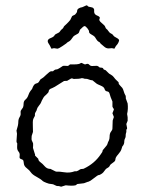

<svg xmlns="http://www.w3.org/2000/svg" viewBox="-20 -687 550 722"><path d="M42 -195.8Q48.8 -216.3 48.8 -227.5Q48.8 -238.8 53.7 -246.6Q58.6 -254.4 57.6 -261.2Q57.1 -268.1 58.1 -270.5Q59.1 -272.9 62.5 -277.3Q65.9 -281.2 66.9 -284.2Q68.8 -289.6 68.8 -298.3Q69.3 -307.1 75.2 -312Q83 -318.4 86.4 -328.6Q89.8 -338.9 94.7 -345.2Q100.1 -351.1 100.6 -352.5Q106.9 -371.1 115.7 -373Q124.5 -374.5 127.9 -381.8Q131.3 -389.2 136.2 -391.1Q141.6 -393.6 154.3 -406.2Q167.5 -418.9 171.9 -418.9H179.2Q186 -425.8 191.4 -425.8Q196.8 -425.8 205.1 -431.6Q213.4 -437.5 216.3 -439Q218.8 -439.9 225.6 -439.5Q232.4 -439 234.4 -439Q237.3 -439 243.2 -444.8H258.3Q278.8 -444.8 284.2 -450.2Q287.1 -451.2 293.5 -447.3Q299.8 -443.4 303.7 -445.8Q311 -449.2 315.9 -443.4Q320.8 -437.5 331.1 -439Q340.8 -439.9 344.7 -439.5Q348.6 -439 355 -433.1Q366.2 -433.1 367.7 -429.7Q369.1 -426.8 370.1 -425.8Q371.1 -424.8 374 -424.3Q377.4 -423.8 383.8 -416.5Q390.1 -409.2 397 -406.2Q403.3 -402.8 408.2 -396.5Q413.1 -389.6 418.5 -384.8Q423.8 -379.9 425.8 -377.9L426.8 -371.1Q428.7 -368.2 432.6 -364.3Q436.5 -360.4 439.9 -356.4Q442.9 -352.1 444.8 -345.2Q447.8 -335 450.2 -331.1Q453.1 -327.6 453.1 -322.8V-316.9L460 -297.9Q462.4 -277.3 458 -258.3Q460.9 -246.6 460 -232.9L455.1 -220.7L458 -205.1Q458 -200.2 455.1 -200.2Q455.1 -195.3 455.1 -190.9Q452.1 -182.1 452.6 -176.8Q453.1 -171.4 450.2 -166.5Q447.3 -161.1 447.3 -155.3Q447.8 -144.5 439.9 -136.2Q439 -133.3 436.5 -125.5Q434.1 -117.7 424.3 -106.4Q414.1 -95.2 414.1 -88.4Q414.1 -81.1 405.3 -75.7Q394.5 -68.8 392.6 -63.5Q390.1 -58.1 383.8 -55.2Q377.4 -52.2 371.6 -43Q365.7 -33.7 353 -28.8H351.1Q348.1 -28.8 332 -16.1Q315.9 -3.4 309.1 -2.9L295.9 2Q293 2.9 284.7 3.4Q276.4 3.9 271 4.9L264.2 9.8Q252 12.7 227.1 9.8L210 15.1L203.1 13.2Q202.1 12.2 197.8 12.7Q193.4 13.2 186.5 9.3Q179.7 4.9 172.4 4.9Q165 4.9 154.3 0.5Q143.1 -3.9 140.6 -6.3Q133.3 -13.7 117.7 -22Q102.1 -30.3 96.7 -38.1Q91.3 -46.4 81.1 -54.2Q70.8 -62 69.8 -71.3Q68.8 -81.1 67.4 -84Q65.9 -86.9 59.1 -88.9Q52.2 -90.8 53.7 -99.1Q55.7 -110.4 49.8 -116.7Q43.9 -123.5 44.4 -134.3Q44.9 -145 44.9 -147.9Q42 -150.9 42 -155.8L43.9 -184.1ZM226.1 -382.8Q222.2 -382.8 220.7 -382.3Q219.2 -381.8 201.2 -370.1Q183.6 -358.4 175.8 -355.5Q163.1 -351.6 163.1 -343.3Q163.1 -339.4 154.3 -331.5Q145.5 -324.2 143.6 -320.3Q141.1 -316.4 137.2 -308.6Q133.8 -299.8 131.8 -296.9Q129.9 -293.9 126 -289.1Q119.6 -281.2 118.7 -275.9Q117.7 -270.5 114.3 -266.1Q110.8 -260.7 111.3 -256.8Q111.8 -252.9 111.3 -251.5Q110.8 -250 107.9 -245.1Q105 -240.2 104 -235.4Q103 -230.5 103.5 -213.4Q104 -196.8 104 -190.9L99.1 -175.8Q97.7 -161.6 100.1 -157.7Q102.1 -154.3 103 -151.4Q104 -148.4 104.5 -147Q105 -145 104.5 -139.2Q104 -133.3 104 -130.9L110.8 -108.9Q111.8 -107.9 111.8 -105.5V-102.1L124 -89.8Q124 -83 131.3 -77.6Q140.1 -71.3 148.4 -61.5Q156.7 -51.8 169.9 -51.8Q172.9 -50.8 178.7 -47.4Q184.6 -43.9 188.5 -42.5Q191.9 -41 197.3 -41.5Q202.6 -42 218.3 -39.6Q233.4 -37.1 243.2 -38.6Q252.9 -40 256.3 -41.5Q259.8 -43 262.7 -43H268.1Q270 -43.9 272.5 -44.9Q274.9 -45.9 276.4 -46.9Q277.8 -47.9 279.8 -49.3Q282.2 -50.8 284.2 -51.3Q286.1 -51.8 290 -51.8Q293.9 -51.8 295.9 -53.2Q335.9 -72.3 358.9 -106.9Q363.8 -114.7 365.2 -116.2V-118.2Q365.2 -122.1 374 -131.3Q382.8 -140.6 384.3 -146.5Q385.7 -152.3 389.2 -158.2Q392.1 -164.6 392.1 -172.4Q392.1 -185.5 397.5 -191.9Q402.8 -198.2 402.8 -204.1L403.8 -233.9L408.2 -247.1L402.8 -261.2L408.2 -274.9Q408.2 -277.8 406.2 -279.8Q404.3 -281.2 404.3 -283.2Q403.8 -285.2 402.8 -286.1V-305.2Q394.5 -324.2 392.6 -333Q390.6 -341.8 384.8 -342.8Q378.9 -343.8 377 -345.7Q374.5 -347.7 372.6 -354Q370.1 -360.4 358.4 -365.2Q346.7 -370.1 343.8 -372.1Q340.8 -374 335.9 -378.4Q331.1 -382.8 328.1 -384.8L319.8 -386.2Q318.4 -386.2 312.5 -388.7Q306.6 -391.1 302.7 -390.6Q298.8 -390.1 295.9 -391.6Q292.5 -393.1 287.1 -393.1Q279.3 -390.1 256.8 -390.1Q254.9 -392.1 248 -392.1L231.9 -382.8ZM280.8 -575.2Q279.8 -573.2 278.3 -568.4Q276.9 -563.5 274.9 -562Q272.9 -560.1 266.1 -556.6Q259.3 -553.2 255.9 -549.8Q246.1 -535.2 241.2 -532.2Q236.3 -529.3 235.4 -528.8Q233.9 -527.8 232.4 -526.9Q231 -525.9 229.5 -523.9Q227.5 -522.5 214.8 -513.7Q202.1 -504.9 195.8 -503.9L183.1 -505.9L173.8 -503.9Q172.9 -503.9 170.4 -509.8Q168 -515.6 162.1 -524.4Q153.8 -538.1 171.9 -544.4Q180.7 -547.9 183.6 -551.8Q186 -556.2 188 -557.6Q189.9 -559.1 194.3 -561Q198.2 -563 200.2 -564Q202.1 -564.9 203.6 -566.4Q205.1 -567.9 206.5 -570.3Q209 -574.7 213.4 -577.6Q217.3 -580.6 218.8 -584Q220.2 -587.9 222.2 -589.4Q224.1 -590.8 229 -595.7Q233.9 -600.6 237.3 -604Q240.7 -607.9 244.1 -611.8Q248 -619.6 251 -626Q252.9 -627.9 257.8 -629.9Q262.7 -631.8 263.7 -633.8Q264.6 -635.7 267.6 -638.7Q270 -641.6 270 -645.5Q270 -656.7 290 -660.2L305.2 -667Q308.1 -667 310.1 -664.1Q312.5 -661.1 321.3 -660.2Q336.4 -658.7 334 -643.1Q334 -632.3 346.7 -627.9Q358.4 -623 354.5 -616.7Q350.1 -610.4 362.3 -600.6Q374.5 -590.8 375.5 -586.4Q377.4 -580.1 380.4 -578.1Q383.3 -576.7 386.7 -571.3Q391.6 -563.5 397.5 -561Q403.3 -558.6 405.8 -554.2Q408.7 -549.3 418.9 -544.4Q429.2 -539.1 427.7 -533.7Q424.8 -522.9 416 -514.2Q411.1 -505.4 410.2 -503.9L400.9 -505.9L388.2 -504.9Q378.9 -504.9 371.1 -512.2Q363.3 -519.5 361.3 -520.5Q358.9 -522 357.4 -524.4Q356 -526.9 355 -527.8Q354 -528.8 350.6 -530.3Q347.2 -531.7 342.3 -539.1Q337.9 -546.9 335 -549.8Q332 -552.7 323.2 -557.6Q314.5 -562.5 314.9 -567.4Q315.4 -572.3 308.6 -580.6Q301.8 -588.9 297.9 -588.9Q293.9 -588.9 280.8 -575.2Z"/></svg>

Font: AntiqueNobleLightItalic
Style: LightItalic
Weight: 400
Version: Version 001.000